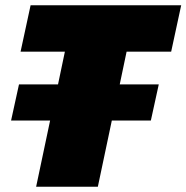

<svg xmlns="http://www.w3.org/2000/svg" viewBox="-20 -708 707 728"><path d="M117 0 170 -251H22L52 -388H200L226 -512H58L96 -688H667L629 -512H460L434 -388H582L552 -251H404L351 0Z"/></svg>

Font: Saira Black
Style: Italic
Weight: 900
Italic angle: -12°
Designer: Hector Gatti with collaboration of the Omnibus-Type team
Foundry: Omnibus-Type
Version: Version 1.100; ttfautohint (v1.8.3)